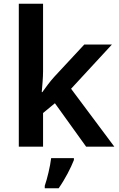

<svg xmlns="http://www.w3.org/2000/svg" viewBox="-20 -780 631 1021"><path d="M209 -401V-760H80V0H209V-179L272 -231L438 0H588L358 -308L575 -543H428L269 -372C247 -348 222 -314 205 -290H202C205 -326 209 -367 209 -401ZM373 71V61H252C247 104 231 171 218 208V221H292C327 171 357 112 373 71Z"/></svg>

Font: Noto Kufi Arabic SemiBold
Style: Regular
Weight: 600
Designer: Monotype Design Team, David Williams, Khaled Hosny
Foundry: Google LLC
Version: Version 2.109